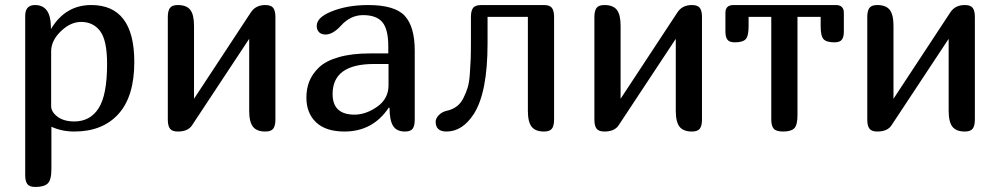

<svg xmlns="http://www.w3.org/2000/svg" viewBox="-20 -522 3969 762"><path d="M80 -459Q80 -502 119 -502Q181 -502 182 -416V-408H183Q240 -502 342 -502Q513 -502 513 -276Q513 -139 450 -69.5Q387 0 275 0Q225 0 184 -19V149Q184 192 169.5 206Q155 220 120 220Q97 220 88.5 208.5Q80 197 80 173ZM405 -268Q405 -362 377.5 -398.5Q350 -435 302 -435Q260 -435 221.5 -398Q183 -361 183 -318V-101Q183 -78 208 -59Q233 -40 275 -40Q338 -40 371.5 -92.5Q405 -145 405 -268Z M1073 -47Q1073 -23 1064.5 -11.5Q1056 0 1033 0Q999 0 984 -19Q969 -38 969 -82V-368L743 -26Q727 0 686 0Q663 0 654.5 -11.5Q646 -23 646 -47V-455Q646 -479 654.5 -490.5Q663 -502 686 -502Q720 -502 735 -483Q750 -464 750 -420V-130L975 -472Q994 -502 1033 -502Q1056 -502 1064.5 -490.5Q1073 -479 1073 -455Z M1523 -95Q1460 0 1347 0Q1273 0 1234.5 -36.5Q1196 -73 1196 -135Q1196 -170 1207.5 -199Q1219 -228 1245.5 -254Q1272 -280 1324 -295Q1376 -310 1448 -310H1521V-338Q1521 -406 1497.5 -434Q1474 -462 1421 -462Q1371 -462 1333 -420Q1301 -385 1272 -385Q1255 -385 1246 -394.5Q1237 -404 1237 -419Q1237 -452 1292 -475Q1356 -502 1441 -502Q1547 -502 1586.5 -459Q1626 -416 1626 -321V-47Q1626 -23 1618 -11.5Q1610 0 1587 0Q1554 0 1540 -22.5Q1526 -45 1526 -94ZM1464 -268Q1300 -268 1300 -149Q1300 -67 1387 -67Q1432 -67 1477 -98.5Q1522 -130 1522 -184V-268Z M2179 -47Q2179 -23 2170.5 -11.5Q2162 0 2139 0Q2105 0 2090 -19Q2075 -38 2075 -82V-455H1915V-350Q1915 -154 1860 -69Q1815 0 1752 0Q1709 0 1709 -39Q1709 -52 1721.5 -65Q1734 -78 1752 -82Q1775 -87 1791.5 -99Q1808 -111 1818.5 -131.5Q1829 -152 1835.5 -172.5Q1842 -193 1844.5 -226.5Q1847 -260 1848 -286.5Q1849 -313 1849 -356V-455Q1849 -479 1857.5 -490.5Q1866 -502 1891 -502H2139Q2162 -502 2170.5 -490.5Q2179 -479 2179 -455Z M2766 -47Q2766 -23 2757.5 -11.5Q2749 0 2726 0Q2692 0 2677 -19Q2662 -38 2662 -82V-368L2436 -26Q2420 0 2379 0Q2356 0 2347.5 -11.5Q2339 -23 2339 -47V-455Q2339 -479 2347.5 -490.5Q2356 -502 2379 -502Q2413 -502 2428 -483Q2443 -464 2443 -420V-130L2668 -472Q2687 -502 2726 -502Q2749 -502 2757.5 -490.5Q2766 -479 2766 -455Z M3145 -455V-65Q3145 -25 3132 -12.5Q3119 0 3088 0Q3060 0 3050.5 -11.5Q3041 -23 3041 -47V-455H2951V-418Q2951 -379 2939.5 -366.5Q2928 -354 2896 -354Q2875 -354 2867 -364.5Q2859 -375 2859 -396V-471Q2859 -502 2891 -502H3297Q3329 -502 3329 -471V-396Q3329 -375 3321 -364.5Q3313 -354 3292 -354Q3260 -354 3248.5 -366.5Q3237 -379 3237 -418V-455Z M3849 -47Q3849 -23 3840.5 -11.5Q3832 0 3809 0Q3775 0 3760 -19Q3745 -38 3745 -82V-368L3519 -26Q3503 0 3462 0Q3439 0 3430.5 -11.5Q3422 -23 3422 -47V-455Q3422 -479 3430.5 -490.5Q3439 -502 3462 -502Q3496 -502 3511 -483Q3526 -464 3526 -420V-130L3751 -472Q3770 -502 3809 -502Q3832 -502 3840.5 -490.5Q3849 -479 3849 -455Z"/></svg>

Font: Marmelad
Style: Regular
Weight: 400
Designer: Manvel Shmavonyan
Foundry: Cyreal
Version: Version 1.001;PS 001.001;hotconv 1.0.88;makeotf.lib2.5.64775